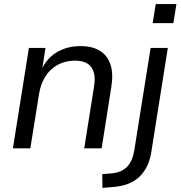

<svg xmlns="http://www.w3.org/2000/svg" viewBox="-20 -724 881 937"><path d="M43 0 121 -490H202L185 -381H181Q208 -440 258 -469.5Q308 -499 373 -499Q430 -499 467 -476.5Q504 -454 519 -409.5Q534 -365 523 -298L476 0H391L438 -296Q446 -339 438.5 -368Q431 -397 408.5 -412.5Q386 -428 346 -428Q299 -428 261.5 -407.5Q224 -387 201.5 -351Q179 -315 171 -268L128 0ZM725 -611 740 -704H841L826 -611ZM480 193 479 126 525 122Q572 118 599 91Q626 64 635 12L715 -490H799L720 8Q714 52 699 84Q684 116 660.5 138.5Q637 161 604 173.5Q571 186 528 189Z"/></svg>

Font: Nunito Sans 10pt
Style: Italic
Weight: 400
Italic angle: -9°
Designer: Vernon Adams
Foundry: Vernon Adams
Version: Version 3.101;gftools[0.9.27]